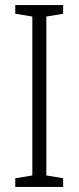

<svg xmlns="http://www.w3.org/2000/svg" viewBox="-20 -734 309 754"><path d="M228 0V-34L162 -45V-669L228 -680V-714H40V-680L107 -669V-45L40 -34V0Z"/></svg>

Font: Noto Sans Malayalam Condensed Light
Style: Regular
Weight: 300
Width: 3
Designer: Jelle Bosma - Monotype Design Team
Foundry: Monotype Imaging Inc.
Version: Version 2.104